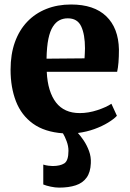

<svg xmlns="http://www.w3.org/2000/svg" viewBox="-20 -583 578 854"><path d="M243 251.5Q225.5 251.5 205.5 247.2Q185.5 243 172.5 237.5V149Q183 152.5 195.2 154Q207.5 155.5 214 155.5Q247 155.5 265.8 143.8Q284.5 132 284.5 87.5Q284.5 67 276.5 45.5Q268.5 24 260 10Q178 4 126.5 -33.2Q75 -70.5 51 -132.2Q27 -194 27 -273Q27 -341.5 46.2 -395.2Q65.5 -449 101 -486.2Q136.5 -523.5 186 -543.2Q235.5 -563 296 -563Q398.5 -563 452.8 -510.5Q507 -458 509 -363Q509 -330 507 -305.5Q505 -281 501 -263.5H188Q190 -219 200.5 -184.8Q211 -150.5 229.2 -127Q247.5 -103.5 273.8 -91.8Q300 -80 335 -80Q373.5 -80 413.5 -93.2Q453.5 -106.5 475.5 -121.5L500 -68Q487.5 -54 461 -37.8Q434.5 -21.5 400 -9Q365.5 3.5 326.5 8.5Q338.5 21.5 352.5 42.2Q366.5 63 376 88.8Q385.5 114.5 384 143Q382.5 183 365.2 207Q348 231 317 241.2Q286 251.5 243 251.5ZM187 -322 356 -323.5Q356.5 -334.5 357.2 -345.8Q358 -357 358 -368Q358 -429.5 341.2 -465.5Q324.5 -501.5 281.5 -501.5Q261.5 -501.5 245 -493.2Q228.5 -485 215.5 -465Q202.5 -445 195.2 -410.2Q188 -375.5 187 -322Z"/></svg>

Font: Merriweather 36pt ExtraBold
Style: Regular
Weight: 800
Designer: Eben Sorkin
Foundry: Eben Sorkin
Version: Version 2.100